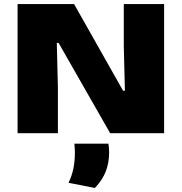

<svg xmlns="http://www.w3.org/2000/svg" viewBox="-20 -659 899 950"><path d="M346.5 -639 589 -210H598L592.5 -431.5V-639H792V0H525L270 -446.5H261L266.5 -225V0H67V-639ZM516.5 52Q518 60 519 72.2Q520 84.5 520 94.5Q520 146 503.5 188.8Q487 231.5 449.5 271L319 245.5Q335 213 342.8 176.5Q350.5 140 350.5 96Q350.5 84.5 349.8 74Q349 63.5 348 52Z"/></svg>

Font: Anek Latin Expanded ExtraBold
Style: Regular
Weight: 800
Width: 7
Designer: Yesha Goshar
Foundry: Ek Type
Version: Version 1.003